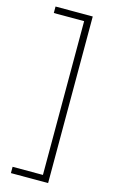

<svg xmlns="http://www.w3.org/2000/svg" viewBox="-132 -765 574 972"><g transform="rotate(15 155.0 -278.5)"><path d="M32 125V158H227V-715H32V-681H191V125Z"/></g></svg>

Font: Noto Sans Ethiopic Condensed ExtraLight
Style: Regular
Weight: 200
Width: 3
Designer: Monotype Design Team
Foundry: Monotype Imaging Inc.
Version: Version 2.102